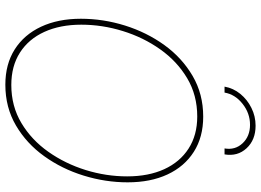

<svg xmlns="http://www.w3.org/2000/svg" viewBox="-150 -825 985 725"><g transform="rotate(90 342.5 -462.5)"><path d="M299.8 9.8Q222.2 9.8 166.5 -25.6Q110.8 -61 80.8 -125.2Q50.8 -189.5 50.8 -275.4Q50.8 -359.9 76.4 -441.9Q102.1 -523.9 150.1 -590.6Q198.2 -657.2 266.6 -697.3Q335 -737.3 420.4 -737.3Q497.6 -737.3 553.2 -701.9Q608.9 -666.5 638.7 -602.5Q668.5 -538.6 668.5 -452.1Q668.5 -368.2 643.1 -285.9Q617.7 -203.6 569.8 -137Q522 -70.3 453.9 -30.3Q385.7 9.8 299.8 9.8ZM300.8 -12.7Q380.9 -12.7 444.6 -50.8Q508.3 -88.9 553.2 -152.6Q598.1 -216.3 622.1 -293.7Q646 -371.1 646 -450.2Q646 -530.8 618.9 -590.1Q591.8 -649.4 541 -682.1Q490.2 -714.8 419.9 -714.8Q339.4 -714.8 275.4 -676.8Q211.4 -638.7 166.3 -575Q121.1 -511.2 97.2 -433.6Q73.2 -356 73.2 -276.9Q73.2 -197.3 100.3 -137.7Q127.4 -78.1 178.5 -45.4Q229.5 -12.7 300.8 -12.7ZM454.6 -935.1Q508.3 -935.1 539.8 -901.1Q571.3 -867.2 563 -817.9H540.5Q547.4 -857.9 521 -886Q494.6 -914.1 451.2 -914.1Q407.7 -914.1 372.1 -886Q336.4 -857.9 329.6 -817.9H307.1Q313 -851.1 334.5 -877.4Q356 -903.8 387.5 -919.4Q418.9 -935.1 454.6 -935.1Z"/></g></svg>

Font: Inter Display Thin
Style: Italic
Weight: 100
Italic angle: -9.39999°
Designer: Rasmus Andersson
Foundry: rsms
Version: Version 4.000;git-a52131595